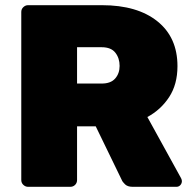

<svg xmlns="http://www.w3.org/2000/svg" viewBox="-20 -720 747 740"><path d="M88 0Q78 0 70 -7.5Q62 -15 62 -26V-674Q62 -685 70 -692.5Q78 -700 88 -700H373Q509 -700 586.5 -638Q664 -576 664 -465Q664 -395 632 -346Q600 -297 548 -269L678 -33Q681 -27 681 -22Q681 -13 675 -6.5Q669 0 660 0H491Q472 0 462 -9.5Q452 -19 449 -27L349 -233H277V-26Q277 -15 269.5 -7.5Q262 0 251 0ZM277 -398H372Q407 -398 424 -417.5Q441 -437 441 -466Q441 -496 424.5 -517Q408 -538 372 -538H277Z"/></svg>

Font: Rubik ExtraBold
Style: Regular
Weight: 800
Designer: Hubert and Fischer
Foundry: Hubert and Fischer
Version: Version 2.300;gftools[0.9.30]